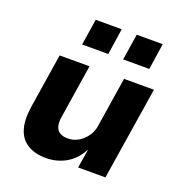

<svg xmlns="http://www.w3.org/2000/svg" viewBox="-133 -847 915 972"><g transform="rotate(20 324.0 -361.0)"><path d="M219 11Q161 11 121 -13Q81 -37 66 -85.5Q51 -134 62 -207L108 -501H269L224 -213Q219 -184 224 -163Q229 -142 245.5 -131Q262 -120 289 -120Q320 -120 346 -135Q372 -150 390.5 -176Q409 -202 413 -233L455 -501H616L537 0H390L406 -99H404Q375 -44 326.5 -16.5Q278 11 219 11ZM417 -592 439 -733H579L558 -592ZM196 -592 218 -733H358L337 -592Z"/></g></svg>

Font: Nunito Sans 8pt ExtraBold
Style: Italic
Weight: 800
Italic angle: -9°
Version: Version 3.101;gftools[0.9.27]